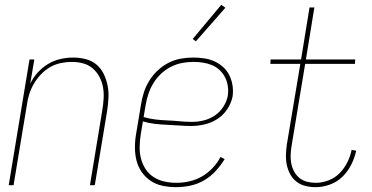

<svg xmlns="http://www.w3.org/2000/svg" viewBox="-20 -766 1540 794"><path d="M16 0 102 -520H122L105 -420Q117 -445 136 -466Q155 -487 179 -501.5Q203 -516 230 -522Q257 -528 282 -528Q309 -528 334.5 -521.5Q360 -515 379 -499Q398 -483 409 -460Q420 -437 425 -412Q430 -387 428.5 -360.5Q427 -334 423 -307L372 0H352L403 -310Q407 -334 408.5 -358Q410 -382 406 -405Q402 -428 391 -448.5Q380 -469 363 -483.5Q346 -498 323.5 -504Q301 -510 276 -510Q254 -510 230.5 -505Q207 -500 186.5 -488Q166 -476 149 -458Q132 -440 120 -419.5Q108 -399 101 -376.5Q94 -354 91 -331L36 0Z M709 8Q681 8 653.5 2.5Q626 -3 604 -17.5Q582 -32 566.5 -54Q551 -76 544.5 -102Q538 -128 538 -156.5Q538 -185 543 -213L563 -333Q567 -359 575 -384Q583 -409 597.5 -432.5Q612 -456 632.5 -475Q653 -494 677.5 -506.5Q702 -519 728 -523.5Q754 -528 780 -528Q803 -528 825.5 -524.5Q848 -521 867.5 -512Q887 -503 903 -488.5Q919 -474 928.5 -454.5Q938 -435 941.5 -413Q945 -391 942 -368Q937 -341 920.5 -315.5Q904 -290 879 -274Q854 -258 826 -251.5Q798 -245 771 -245Q746 -245 720.5 -247Q695 -249 669.5 -250Q644 -251 619 -254Q594 -257 571 -264L562 -210Q558 -185 557.5 -159.5Q557 -134 563 -110.5Q569 -87 582 -67Q595 -47 615 -34Q635 -21 659.5 -15.5Q684 -10 709 -10Q736 -10 763 -16Q790 -22 814.5 -36Q839 -50 859 -71Q879 -92 892 -117L909 -108Q893 -82 872 -59Q851 -36 824.5 -20.5Q798 -5 768 1.5Q738 8 709 8ZM774 -262Q798 -262 822.5 -268Q847 -274 868 -288Q889 -302 903.5 -324.5Q918 -347 922 -370Q925 -391 922 -410.5Q919 -430 910.5 -446.5Q902 -463 888.5 -476Q875 -489 857 -496.5Q839 -504 819.5 -507Q800 -510 780 -510Q756 -510 732.5 -505.5Q709 -501 686.5 -489.5Q664 -478 645.5 -460.5Q627 -443 614 -421.5Q601 -400 593.5 -377Q586 -354 582 -330L574 -282Q597 -275 622 -272Q647 -269 672.5 -268Q698 -267 723 -264.5Q748 -262 774 -262ZM790 -595 777 -605 895 -746 912 -734Z M1286 8Q1264 8 1243.5 3Q1223 -2 1207 -14Q1191 -26 1181 -44Q1171 -62 1166.5 -82Q1162 -102 1162.5 -124Q1163 -146 1166 -167L1222 -502H1098L1099 -520H1225L1260 -735H1280L1245 -520H1449L1448 -502H1242L1186 -164Q1183 -146 1182 -127Q1181 -108 1184.5 -90Q1188 -72 1196.5 -56.5Q1205 -41 1218.5 -30Q1232 -19 1249.5 -14.5Q1267 -10 1286 -10Q1312 -10 1338.5 -20Q1365 -30 1384.5 -50Q1404 -70 1416.5 -95Q1429 -120 1434 -146L1453 -143Q1447 -114 1433 -86Q1419 -58 1397 -36Q1375 -14 1345 -3Q1315 8 1286 8Z"/></svg>

Font: Iosevka SS18 Thin
Style: Italic
Weight: 100
Italic angle: -9°
Monospace: yes
Designer: Belleve Invis
Foundry: Belleve Invis
Version: Version 25.1.1; ttfautohint (v1.8.4)